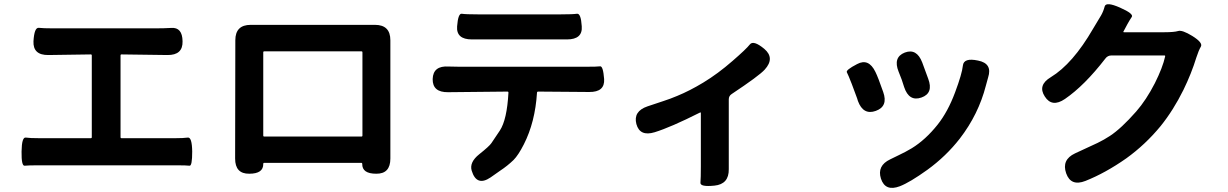

<svg xmlns="http://www.w3.org/2000/svg" viewBox="-20 -830 5980 935"><path d="M85 -92Q86 -163 105.5 -160Q125 -157 173 -157H422Q427 -157 427 -162V-560Q427 -565 422 -565L216 -562Q140 -561 143 -629Q147 -697 169 -694.5Q191 -692 234 -692H742Q778 -692 814 -694Q868 -698 869 -629Q871 -561 795 -562L572 -565Q567 -565 567 -560V-162Q567 -157 572 -157H832Q874 -157 894.5 -160Q915 -163 916 -92Q916 -21 903 -23Q890 -25 832 -25H173Q116 -25 100 -23Q84 -21 85 -92Z M1194 16Q1125 17 1125 -58L1126 -634Q1126 -709 1201 -709H1806Q1881 -709 1881 -634V-58Q1881 17 1812 16Q1743 16 1744 -32Q1744 -37 1739 -37H1267Q1262 -37 1262 -32Q1263 16 1194 16ZM1262 -170Q1262 -165 1267 -165H1740Q1745 -165 1745 -170V-575Q1745 -580 1740 -580H1267Q1262 -580 1262 -575Z M2369 34Q2301 80 2277 1Q2265 -40 2314 -79Q2363 -118 2373 -133Q2394 -163 2414 -194Q2449 -247 2456 -379Q2456 -384 2451 -384L2162 -381Q2086 -380 2087 -445Q2089 -511 2165 -506Q2181 -505 2217 -505H2836Q2888 -505 2902.5 -507Q2917 -509 2922 -445Q2926 -381 2849 -382L2601 -384Q2595 -384 2595 -378Q2586 -235 2531 -127Q2504 -74 2481 -51Q2451 -22 2416 1ZM2278 -638Q2201 -638 2206 -702Q2211 -766 2229 -763Q2247 -760 2308 -760H2710Q2770 -760 2789.5 -763Q2809 -766 2813 -702Q2818 -638 2741 -638Z M3459 74Q3389 81 3391 59.5Q3393 38 3393 -20V-279Q3393 -284 3389 -282Q3246 -210 3168 -186Q3096 -164 3079 -226Q3063 -288 3133 -312L3211 -338Q3245 -349 3278 -363Q3339 -388 3405 -428Q3476 -471 3547 -533Q3614 -591 3631.5 -613.5Q3649 -636 3702 -592Q3755 -547 3704 -491Q3677 -461 3543 -372Q3529 -363 3529 -346V-20V-6Q3530 67 3459 74Z M4362 77Q4291 104 4270 40Q4250 -23 4315 -54L4358 -75Q4390 -90 4420 -108Q4487 -149 4546 -223Q4596 -286 4631 -380Q4665 -471 4669 -510.5Q4673 -550 4743 -535Q4814 -521 4792 -453Q4790 -448 4781 -413Q4745 -273 4654 -155Q4587 -69 4496 -3Q4411 58 4362 77ZM4245 -290Q4184 -268 4158 -338L4154 -351Q4141 -386 4128 -421Q4110 -467 4104 -478Q4098 -489 4154 -518Q4210 -548 4243 -480Q4256 -454 4281 -382Q4306 -312 4245 -290ZM4467 -355Q4407 -334 4383 -406Q4372 -443 4358 -476L4356 -481Q4328 -551 4386 -574Q4444 -596 4471 -526L4500 -447Q4527 -376 4467 -355Z M5266 51Q5195 79 5172 14Q5149 -52 5215 -83L5325 -134Q5356 -149 5385 -168Q5440 -204 5513 -287Q5562 -343 5604 -425Q5642 -501 5654 -555Q5655 -560 5650 -560H5393Q5374 -560 5363 -545Q5261 -413 5166 -348Q5103 -305 5068 -360Q5032 -415 5097 -454Q5204 -519 5303 -690Q5322 -723 5342 -755Q5353 -774 5359.5 -798.5Q5366 -823 5434 -793Q5502 -763 5491.5 -747.5Q5481 -732 5470 -712Q5452 -678 5450.5 -675.5Q5449 -673 5454 -673H5650Q5698 -673 5717.5 -679Q5737 -685 5786 -655Q5839 -622 5828 -603Q5817 -584 5806 -550Q5782 -472 5743 -392Q5694 -293 5632 -216Q5558 -126 5465 -59Q5364 12 5266 51Z"/></svg>

Font: Resource Han Rounded KR
Style: Bold
Weight: 700
Designer: Cyano Hao (round all glyphs); Ryoko NISHIZUKA 西塚涼子 (kana, bopomofo & ideographs); Paul D. Hunt (Latin, Greek & Cyrillic)
Foundry: Cyano Hao
Version: 0.990